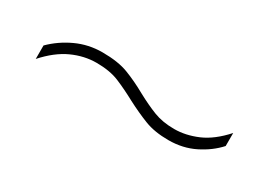

<svg xmlns="http://www.w3.org/2000/svg" viewBox="-15 -544 537 383"><g transform="rotate(30 253.5 -353.0)"><path d="M253 -341Q229 -354 207.5 -363Q186 -372 155 -372Q127 -372 99.5 -359.5Q72 -347 46 -318V-349Q67 -370 95 -383Q123 -396 155 -396Q191 -396 214.5 -387Q238 -378 263 -364Q287 -351 307.5 -343Q328 -335 355 -335Q381 -335 408 -346.5Q435 -358 461 -387V-357Q443 -337 416 -323.5Q389 -310 356 -310Q324 -310 301 -319Q278 -328 253 -341Z"/></g></svg>

Font: Noto Sans Lao UI SemCond Thin
Style: Regular
Weight: 100
Width: 4
Designer: Monotype Design Team
Foundry: Monotype Imaging Inc.
Version: Version 2.000; ttfautohint (v1.8.4.7-5d5b)